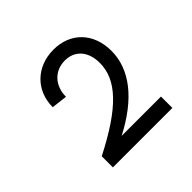

<svg xmlns="http://www.w3.org/2000/svg" viewBox="-108 -837 573 573"><g transform="rotate(-45 178.0 -551.0)"><path d="M63 -411V-364H314V-412H148C252 -466 306 -535 306 -613C306 -688 258 -738 186 -738C114 -738 63 -688 63 -618L113 -612C113 -658 143 -691 187 -691C229 -691 256 -661 256 -612C256 -541 200 -481 63 -411Z"/></g></svg>

Font: Uncut Sans Book
Style: Regular
Weight: 350
Designer: Kasper Nordkvist
Foundry: UNCUT.wtf
Version: Version 1.304;Glyphs 3.2 (3246)